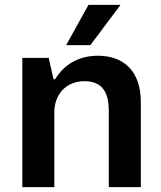

<svg xmlns="http://www.w3.org/2000/svg" viewBox="-20 -765 657 785"><path d="M179.2 -528.3H71.3V0H202.1V-302.7V-312.5C206.1 -391.1 260.7 -433.1 325.2 -433.1C404.8 -433.1 424.8 -378.4 424.8 -311.5V0H555.7V-347.7C555.7 -476.1 484.4 -537.1 380.4 -537.1C298.8 -537.1 241.2 -499.5 205.6 -441.4H198.7ZM250.5 -580.6H349.6L472.7 -745.1H341.8Z"/></svg>

Font: Wand UI Pro Bold
Style: Regular
Weight: 700
Designer: Andreas Faust
Version: Version 1.003;FEAKit 1.0